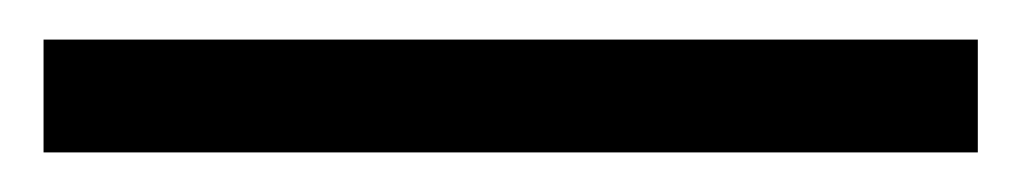

<svg xmlns="http://www.w3.org/2000/svg" viewBox="-20 -8 517 97"><path d="M2 12H474V69H2Z"/></svg>

Font: Khand
Style: Regular
Weight: 400
Designer: Devanagari: Sanchit Sawaria, Jyotish Sonowal; Latin: Satya Rajpurohit
Foundry: Indian Type Foundry
Version: Version 1.101;PS 1.0;hotconv 1.0.78;makeotf.lib2.5.61930; tt